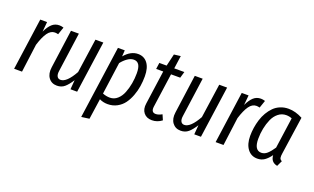

<svg xmlns="http://www.w3.org/2000/svg" viewBox="-90 -1137 2991 1831"><g transform="rotate(20 1406.0 -222.0)"><path d="M303.2 -537.1Q323.2 -537.1 346.2 -529.8L319.8 -453.1Q301.3 -458 286.1 -458Q244.1 -458 213.1 -414.6Q182.1 -371.1 155.8 -286.1L118.2 0H38.1L111.8 -525.9H181.2L171.9 -425.8Q198.2 -481.4 229 -509.3Q259.8 -537.1 303.2 -537.1Z M475.1 12.2Q420.4 12.2 390.4 -28.6Q360.4 -69.3 370.1 -136.2L423.8 -525.9H503.9L448.7 -128.9Q442.9 -91.8 453.9 -71.8Q464.8 -51.8 488.8 -51.8Q551.3 -51.8 622.1 -179.2L671.9 -525.9H752L677.7 0H609.9L617.7 -95.2Q584.5 -42.5 552.7 -15.1Q521 12.2 475.1 12.2Z M796.4 212.9 900.4 -525.9H969.7L965.3 -462.9Q1027.8 -537.1 1102.5 -537.1Q1163.6 -537.1 1199 -490.5Q1234.4 -443.8 1234.4 -357.9Q1234.4 -306.6 1226.6 -256.6Q1218.8 -206.5 1200.2 -157.2Q1181.6 -107.9 1154.3 -70.8Q1127 -33.7 1084.5 -10.7Q1042 12.2 989.7 12.2Q944.3 12.2 906.7 -6.8L876.5 202.1ZM989.7 -53.2Q1032.2 -53.2 1064.9 -82.3Q1097.7 -111.3 1116 -158Q1134.3 -204.6 1143.3 -255.9Q1152.3 -307.1 1152.3 -358.9Q1152.3 -418 1134.8 -445.1Q1117.2 -472.2 1082.5 -472.2Q1051.8 -472.2 1019.5 -450Q987.3 -427.7 960.4 -393.1L915.5 -67.9Q951.7 -53.2 989.7 -53.2Z M1462.4 -461.9 1413.6 -115.2Q1406.2 -56.2 1453.6 -56.2Q1480.5 -56.2 1516.6 -76.2L1539.6 -22.9Q1494.1 12.2 1439.5 12.2Q1384.3 12.2 1355.2 -24.2Q1326.2 -60.5 1335.4 -120.1L1383.3 -461.9H1311.5L1320.3 -525.9H1394.5L1423.3 -648.9L1490.2 -657.2L1471.7 -525.9H1574.2L1555.7 -461.9Z M1731.4 12.2Q1676.8 12.2 1646.7 -28.6Q1616.7 -69.3 1626.5 -136.2L1680.2 -525.9H1760.3L1705.1 -128.9Q1699.2 -91.8 1710.2 -71.8Q1721.2 -51.8 1745.1 -51.8Q1807.6 -51.8 1878.4 -179.2L1928.2 -525.9H2008.3L1934.1 0H1866.2L1874 -95.2Q1840.8 -42.5 1809.1 -15.1Q1777.3 12.2 1731.4 12.2Z M2348.1 -537.1Q2368.2 -537.1 2391.1 -529.8L2364.7 -453.1Q2346.2 -458 2331.1 -458Q2289.1 -458 2258.1 -414.6Q2227.1 -371.1 2200.7 -286.1L2163.1 0H2083L2156.7 -525.9H2226.1L2216.8 -425.8Q2243.2 -481.4 2273.9 -509.3Q2304.7 -537.1 2348.1 -537.1Z M2629.9 -537.1Q2699.7 -537.1 2772.9 -498L2717.8 -118.2Q2715.3 -100.6 2714.8 -92.3Q2714.4 -84 2715.6 -73.2Q2716.8 -62.5 2722.7 -56.2Q2728.5 -49.8 2738.8 -44.9L2711.9 12.2Q2645 -0.5 2641.1 -70.8Q2611.8 -30.3 2581.1 -9Q2550.3 12.2 2508.8 12.2Q2445.8 12.2 2408.9 -37.1Q2372.1 -86.4 2372.1 -168.9Q2372.1 -210.4 2378.4 -252.2Q2384.8 -293.9 2397.7 -335.7Q2410.6 -377.4 2431.9 -413.6Q2453.1 -449.7 2480.7 -477.5Q2508.3 -505.4 2546.6 -521.2Q2585 -537.1 2629.9 -537.1ZM2628.9 -472.2Q2584.5 -472.2 2549.6 -444.3Q2514.6 -416.5 2494.6 -371.1Q2474.6 -325.7 2464.4 -274.2Q2454.1 -222.7 2454.1 -168.9Q2454.1 -53.2 2525.9 -53.2Q2558.1 -53.2 2585.4 -77.6Q2612.8 -102.1 2643.1 -147.9L2687 -460.9Q2659.2 -472.2 2628.9 -472.2Z"/></g></svg>

Font: Fira Sans Compressed Book
Style: Italic
Weight: 350
Width: 3
Italic angle: -8°
Designer: Carrois Corporate & Edenspiekermann AG
Foundry: Carrois Corporate GbR & Edenspiekermann AG
Version: Version 4.203;PS 004.203;hotconv 1.0.88;makeotf.lib2.5.64775